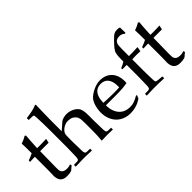

<svg xmlns="http://www.w3.org/2000/svg" viewBox="-8 -1413 2061 2061"><g transform="rotate(-45 1023.0 -382.5)"><path d="M22.5 -382.8V-403.3Q47.4 -412.6 66.7 -420.9Q85.9 -429.2 100.1 -436.5Q100.1 -552.7 97.2 -585Q147.9 -602.5 179.7 -622.6L191.4 -612.8Q186.5 -572.8 179.7 -434.1Q199.2 -433.6 210.9 -433.6Q222.7 -433.6 226.6 -433.6Q229 -433.6 241.2 -433.8Q253.4 -434.1 276.9 -434.6Q289.6 -435.1 299.1 -435.3Q308.6 -435.5 314.9 -436.5L318.4 -433.1L308.1 -387.7Q292.5 -388.2 278.3 -388.2Q264.2 -388.2 251.5 -388.2Q238.8 -388.2 220.9 -388.2Q203.1 -388.2 179.7 -387.7L176.8 -189Q176.8 -187 176.8 -180.4Q176.8 -173.8 176.5 -166.5Q176.3 -159.2 176.3 -153.1Q176.3 -147 176.3 -145.5Q176.3 -126 176.8 -115Q177.2 -104 178.2 -97.4Q179.2 -90.8 181.4 -86.9Q183.6 -83 187 -77.1Q190.4 -72.3 194.6 -68.1Q198.7 -64 204.8 -60.5Q210.9 -57.1 220 -54.7Q229 -52.2 242.2 -50.8Q252.9 -50.8 260.7 -51Q268.6 -51.3 275.4 -52.5Q282.2 -53.7 289.6 -55.7Q296.9 -57.6 306.2 -61L312 -42Q300.8 -32.7 289.6 -23.4Q278.3 -14.2 267.6 -4.4Q249 2.4 232.9 4.6Q216.8 6.8 195.8 6.8Q168.9 6.8 150.1 -0.2Q131.3 -7.3 119.6 -20.3Q107.9 -33.2 102.1 -51.5Q96.2 -69.8 94.7 -92.8Q95.2 -112.8 96.2 -135Q97.2 -157.2 97.2 -182.6V-385.3H77.1Q64.9 -385.3 51.3 -384.5Q37.6 -383.8 22.5 -382.8Z M332.5 0V-27.8L378.4 -28.3Q398.4 -29.3 403.8 -40.5Q409.2 -51.8 409.7 -74.7Q410.2 -78.1 410.9 -112.5Q411.6 -147 413.1 -214.8V-467.3Q413.1 -486.8 412.8 -511.2Q412.6 -535.6 411.9 -560.8Q411.1 -585.9 410.4 -610.1Q409.7 -634.3 408.9 -653.8Q408.2 -673.3 407 -686Q405.8 -698.7 404.8 -701.2Q403.3 -703.6 402.6 -705.6Q401.9 -707.5 395.8 -708.7Q389.6 -710 374.5 -710.7Q359.4 -711.4 329.6 -711.4V-740.2Q385.3 -747.1 423.3 -755.9Q461.4 -764.6 482.9 -774.4Q489.7 -777.3 492.7 -777.3Q500 -777.3 500 -769Q500 -767.1 499.8 -764.9Q499.5 -762.7 499 -759.3L498.5 -743.2Q496.1 -655.8 495.6 -594.2L494.6 -518.1V-375.5Q495.1 -376 501 -381.1Q506.8 -386.2 515.1 -393.3Q523.4 -400.4 533 -408.9Q542.5 -417.5 550.8 -424.6Q559.1 -431.6 564.7 -436.5Q570.3 -441.4 570.8 -441.9Q579.1 -449.7 590.3 -455.1Q601.6 -460.4 614 -463.9Q626.5 -467.3 638.9 -468.8Q651.4 -470.2 662.6 -470.2Q684.6 -470.2 706.8 -464.4Q729 -458.5 748 -448.5Q767.1 -438.5 781.7 -424.8Q796.4 -411.1 803.7 -395.5Q819.3 -361.8 819.3 -300.3V-214.4L820.8 -147Q822.3 -84 822.3 -76.2Q823.2 -55.7 826.9 -43.9Q830.6 -32.2 845.7 -29.3Q848.6 -28.8 896.5 -27.8V0Q868.7 -1 848.4 -1.7Q828.1 -2.4 815.4 -2.4Q804.7 -2.4 782.7 -1.7Q760.7 -1 727.1 0Q730.5 -36.6 732.2 -71.5Q733.9 -106.4 733.9 -140.6V-261.7Q733.9 -289.6 732.4 -308.8Q731 -328.1 726.3 -342Q721.7 -356 713.4 -366.5Q705.1 -377 691.4 -387.7Q677.2 -398.9 659.2 -403.3Q641.1 -407.7 617.7 -407.7Q598.1 -407.7 578.4 -400.4Q558.6 -393.1 542 -381.1Q525.4 -369.1 513.9 -353.5Q502.4 -337.9 499.5 -321.3Q497.6 -311.5 497.6 -271.5V-214.4Q497.6 -207.5 497.8 -194.8Q498 -182.1 498.5 -167.2Q499 -152.3 499.3 -136.7Q499.5 -121.1 499.8 -108.2Q500 -95.2 500.2 -86.7Q500.5 -78.1 500.5 -77.6Q501 -66.4 501.7 -58.1Q502.4 -49.8 504.9 -43.9Q507.3 -38.1 512 -34.4Q516.6 -30.8 523.9 -29.3Q527.8 -28.8 578.1 -27.8V0Q533.7 -2 504.2 -2.7Q474.6 -3.4 458 -3.4Q443.8 -3.4 412.6 -2.7Q381.3 -2 332.5 0Z M1339.8 -75.7 1324.2 -40.5Q1307.6 -29.8 1295.4 -23.2Q1283.2 -16.6 1274.9 -12.7Q1250 -2 1220 4.9Q1189.9 11.7 1155.3 11.7Q1107.4 11.7 1066.7 -4.4Q1025.9 -20.5 996.3 -50.5Q966.8 -80.6 950 -123.8Q933.1 -167 933.1 -220.7Q933.1 -249.5 937.5 -275.6Q941.9 -301.8 949 -323.5Q956.1 -345.2 965.1 -361.8Q974.1 -378.4 983.4 -388.7Q997.6 -404.3 1018.8 -419.2Q1040 -434.1 1064.9 -446Q1089.8 -458 1116.7 -465.3Q1143.6 -472.7 1169.9 -472.7Q1215.3 -472.7 1250 -457.8Q1284.7 -442.9 1307.6 -417Q1330.6 -391.1 1342.3 -356.4Q1354 -321.8 1354 -282.7Q1354 -275.9 1353.5 -267.6Q1353 -259.3 1352.1 -249.5Q1316.9 -243.2 1289.1 -240.7Q1262.7 -238.8 1236.3 -237.8Q1210 -236.8 1183.6 -236.8H1026.9Q1027.3 -188 1040.3 -151.1Q1053.2 -114.3 1075.9 -89.4Q1098.6 -64.5 1130.1 -52Q1161.6 -39.6 1199.7 -39.6Q1215.8 -39.6 1230.5 -41.7Q1245.1 -43.9 1260.5 -49.1Q1275.9 -54.2 1293.2 -62.7Q1310.5 -71.3 1332 -84ZM1026.9 -275.4Q1040.5 -273.9 1063.7 -272.9Q1086.9 -272 1110.6 -271.2Q1134.3 -270.5 1153.6 -270.3Q1172.9 -270 1178.7 -270Q1211.4 -270 1232.7 -270.8Q1253.9 -271.5 1264.2 -272.5Q1264.6 -278.3 1264.6 -282.7Q1264.6 -287.1 1264.6 -290.5Q1264.6 -329.6 1256.6 -357.7Q1248.5 -385.7 1233.4 -404.1Q1218.3 -422.4 1197.3 -431.2Q1176.3 -439.9 1149.9 -439.9Q1123 -439.9 1100.6 -430.7Q1078.1 -421.4 1061.8 -401.4Q1045.4 -381.3 1036.4 -350.3Q1027.3 -319.3 1026.9 -275.4Z M1424.3 -385.7V-401.9Q1443.8 -410.2 1460.7 -418.7Q1477.5 -427.2 1491.7 -436V-465.3Q1491.7 -498.5 1493.7 -520Q1495.6 -541.5 1499.3 -555.9Q1502.9 -570.3 1508.8 -580.6Q1514.6 -590.8 1522.5 -601.6Q1529.8 -611.3 1544.9 -628.4Q1560.1 -645.5 1577.4 -663.6Q1594.7 -681.6 1611.6 -696.8Q1628.4 -711.9 1638.7 -717.3Q1658.7 -727.5 1685.5 -727.5Q1706.1 -727.5 1724.6 -721.2L1726.6 -640.1L1715.3 -635.7Q1700.2 -648.4 1685.5 -654.3Q1670.9 -660.2 1650.4 -660.2Q1599.6 -660.2 1583 -618.7Q1575.7 -599.1 1575.7 -537.1V-436H1627.4Q1667 -436 1704.1 -439L1709 -436L1699.2 -385.7Q1677.2 -386.7 1661.9 -387.2Q1646.5 -387.7 1636.7 -387.7Q1626.5 -387.7 1611.3 -387.2Q1596.2 -386.7 1575.7 -385.7V-210.9Q1575.7 -194.8 1576.4 -165.5Q1577.1 -136.2 1578.1 -93.3Q1578.6 -74.7 1579.3 -64.2Q1580.1 -53.7 1582 -48.1Q1584 -42.5 1587.2 -40.5Q1590.3 -38.6 1596.2 -36.6Q1603.5 -34.2 1623.3 -32.2Q1643.1 -30.3 1675.3 -27.8V0Q1617.7 -2 1583.5 -2.7Q1549.3 -3.4 1536.6 -3.4Q1525.4 -3.4 1494.1 -2.7Q1462.9 -2 1411.1 0V-27.8L1457.5 -28.3Q1467.3 -28.8 1472.9 -31.5Q1478.5 -34.2 1481.9 -39.6Q1485.4 -44.9 1486.8 -53.7Q1488.3 -62.5 1488.8 -74.7Q1488.8 -81.1 1491.7 -214.8V-385.7Z M1742.7 -382.8V-403.3Q1767.6 -412.6 1786.9 -420.9Q1806.2 -429.2 1820.3 -436.5Q1820.3 -552.7 1817.4 -585Q1868.2 -602.5 1899.9 -622.6L1911.6 -612.8Q1906.7 -572.8 1899.9 -434.1Q1919.4 -433.6 1931.2 -433.6Q1942.9 -433.6 1946.8 -433.6Q1949.2 -433.6 1961.4 -433.8Q1973.6 -434.1 1997.1 -434.6Q2009.8 -435.1 2019.3 -435.3Q2028.8 -435.5 2035.2 -436.5L2038.6 -433.1L2028.3 -387.7Q2012.7 -388.2 1998.5 -388.2Q1984.4 -388.2 1971.7 -388.2Q1959 -388.2 1941.2 -388.2Q1923.3 -388.2 1899.9 -387.7L1897 -189Q1897 -187 1897 -180.4Q1897 -173.8 1896.7 -166.5Q1896.5 -159.2 1896.5 -153.1Q1896.5 -147 1896.5 -145.5Q1896.5 -126 1897 -115Q1897.5 -104 1898.4 -97.4Q1899.4 -90.8 1901.6 -86.9Q1903.8 -83 1907.2 -77.1Q1910.6 -72.3 1914.8 -68.1Q1918.9 -64 1925 -60.5Q1931.2 -57.1 1940.2 -54.7Q1949.2 -52.2 1962.4 -50.8Q1973.1 -50.8 1981 -51Q1988.8 -51.3 1995.6 -52.5Q2002.4 -53.7 2009.8 -55.7Q2017.1 -57.6 2026.4 -61L2032.2 -42Q2021 -32.7 2009.8 -23.4Q1998.5 -14.2 1987.8 -4.4Q1969.2 2.4 1953.1 4.6Q1937 6.8 1916 6.8Q1889.2 6.8 1870.4 -0.2Q1851.6 -7.3 1839.8 -20.3Q1828.1 -33.2 1822.3 -51.5Q1816.4 -69.8 1814.9 -92.8Q1815.4 -112.8 1816.4 -135Q1817.4 -157.2 1817.4 -182.6V-385.3H1797.4Q1785.2 -385.3 1771.5 -384.5Q1757.8 -383.8 1742.7 -382.8Z"/></g></svg>

Font: XB Kayhan
Style: Regular
Weight: 400
Designer: Behnam
Foundry: Irmug
Version: Version 7.300 2009